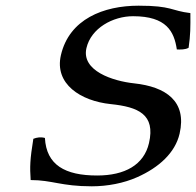

<svg xmlns="http://www.w3.org/2000/svg" viewBox="-20 -645 689 675"><path d="M649.3 -599C581.1 -607 585.3 -625 467.3 -625C344.3 -625 223.4 -578 194.1 -451C170.8 -350 263.1 -290 369.4 -279C466.1 -269 527.1 -243 503.8 -142C486 -65 418.5 -28 321.5 -28C208.5 -28 143 -65 137.9 -160C123.9 -164 109.4 -162 97.2 -157C85.4 -84 84.6 -59 87.8 -12C163.8 -12 194.7 10 302.7 10C357.7 10 415.2 -1 462.1 -22C538.9 -56 595.9 -108 611.4 -175C637.7 -289 563.5 -340 451.3 -352C376.6 -360 265.4 -396 283.9 -476C300.1 -546 376.8 -588 447.8 -588C565.8 -588 592.3 -534 601.7 -471C615.7 -471 630.5 -470 643.1 -477C649.7 -523 649.7 -549 649.3 -599Z"/></svg>

Font: Linux Libertine Mono O
Style: Mono Oblique
Weight: 400
Italic angle: -13°
Designer: Philipp H. Poll
Foundry: Philipp H. Poll
Version: Version 5.1.7